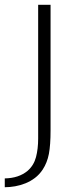

<svg xmlns="http://www.w3.org/2000/svg" viewBox="-35 -650 304 805"><path d="M177 -630V-104Q177 -42 170 -5Q163 32 144 61Q130 82 111.5 96Q93 110 72 118.5Q51 127 28.5 131Q6 135 -15 135V98Q44 97 81 66Q107 43 116 8.5Q125 -26 125 -69V-630Z"/></svg>

Font: Mukta Malar ExtraLight
Style: Regular
Weight: 275
Designer: Aadarsh Rajan, Girish Dalvi, Yashodeep Gholap
Foundry: Ek Type
Version: Version 2.538;PS 1.000;hotconv 16.6.51;makeotf.lib2.5.65220;